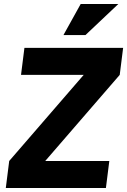

<svg xmlns="http://www.w3.org/2000/svg" viewBox="-20 -939 635 959"><path d="M383 -919H571L407 -764H297ZM206 -135H526L509 0H9L26 -135L398 -565H85L102 -700H595L578 -565Z"/></svg>

Font: Haskoy ExtraBold
Style: Italic
Weight: 800
Designer: Ertekin Erdin
Foundry: Ertekin Erdin
Version: Version 2.000; ttfautohint (v1.8.4.7-5d5b)